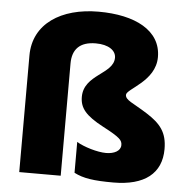

<svg xmlns="http://www.w3.org/2000/svg" viewBox="-54 -818 858 881"><g transform="rotate(5 375.0 -377.5)"><path d="M654 -581C654 -704 533 -765 365 -765C193 -765 66 -684 66 -537V0H257V-517C257 -582 291 -619 365 -619C424 -619 458 -594 458 -561C458 -485 322 -473 322 -369C322 -317 350 -284 431 -241C513 -198 522 -186 522 -164C522 -137 492 -122 455 -122C415 -122 352 -141 319 -161V-19C361 3 410 10 500 10C644 10 721 -51 721 -163C721 -240 690 -278 624 -320C558 -362 523 -371 523 -396C523 -424 654 -469 654 -581Z"/></g></svg>

Font: Noto Sans Tamil Black
Style: Regular
Weight: 900
Designer: Jelle Bosma - Monotype Design Team
Foundry: Monotype Imaging Inc.
Version: Version 2.004